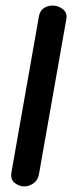

<svg xmlns="http://www.w3.org/2000/svg" viewBox="-20 -670 261 690"><path d="M67 0Q50 0 33.5 -12Q17 -24 21 -50L120 -612Q124 -633 138.5 -641.5Q153 -650 169 -650Q190 -650 206.5 -636.5Q223 -623 218 -599L120 -44Q116 -22 100 -11Q84 0 67 0Z"/></svg>

Font: Edu QLD Beginners
Style: Regular
Weight: 400
Designer: Tina and Corey Anderson
Foundry: Google for Education
Version: Version 1.001